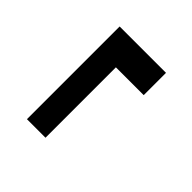

<svg xmlns="http://www.w3.org/2000/svg" viewBox="-18 -597 615 615"><g transform="rotate(-45 290.0 -289.0)"><path d="M501 -393.6V-309.6H81.1V-393.6ZM501 -355.5V-183.6H400V-355.5Z"/></g></svg>

Font: Inter V
Style: 
Weight: 400
Designer: Rasmus Andersson
Foundry: rsms
Version: Version 4.000;git-a3f224843